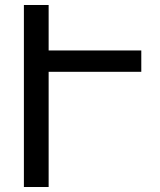

<svg xmlns="http://www.w3.org/2000/svg" viewBox="-20 -749 642 769"><path d="M75.7 -729H174.8V-546.9H545.9V-461.4H174.8V0H75.7Z"/></svg>

Font: Hack
Style: Regular
Weight: 400
Monospace: yes
Designer: Christopher Simpkins
Foundry: Christopher Simpkins
Version: Version 2.019; ttfautohint (v1.4.1) -l 4 -r 80 -G 350 -x 0 -